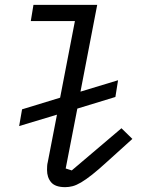

<svg xmlns="http://www.w3.org/2000/svg" viewBox="-20 -760 640 792"><path d="M249 12Q208 12 191 -8Q174 -28 174 -59Q174 -66 174.5 -75Q175 -84 177 -91L215 -287L59 -240L71 -309L228 -357L289 -673H107L118 -740H381L312 -382L467 -429L456 -360L299 -312L251 -65L276 -57L481 -231L526 -187L422 -93Q386 -60 360 -39.5Q334 -19 314.5 -7.5Q295 4 279.5 8Q264 12 249 12Z"/></svg>

Font: IBM Plex Mono
Style: Italic
Weight: 400
Italic angle: -9°
Monospace: yes
Designer: Mike Abbink, Paul van der Laan, Pieter van Rosmalen
Foundry: Bold Monday
Version: Version 2.3